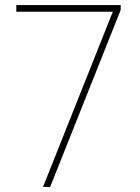

<svg xmlns="http://www.w3.org/2000/svg" viewBox="-20 -785 549 754"><path d="M149 -51 423 -739H44V-765H454V-746L177 -51Z"/></svg>

Font: Noto Sans Tamil UI SemiCondensed Thin
Style: Regular
Weight: 100
Width: 4
Designer: Jelle Bosma - Monotype Design Team
Foundry: Monotype Imaging Inc.
Version: Version 2.004; ttfautohint (v1.8.4.7-5d5b)